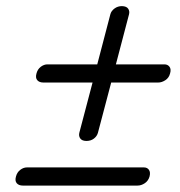

<svg xmlns="http://www.w3.org/2000/svg" viewBox="-20 -656 576 613"><path d="M256 -206Q242 -206 236.2 -214Q230.5 -222 233.5 -233L275.5 -392.5H118.5Q105.5 -392.5 99 -400Q92.5 -407.5 96.5 -421.5Q100 -435 110.2 -442.8Q120.5 -450.5 131.5 -450.5H290.5L332.5 -611Q335.5 -621.5 345.8 -629Q356 -636.5 369.5 -636.5Q384 -636 389.2 -628.2Q394.5 -620.5 392 -610.5L350 -450.5H505Q515.5 -450.5 521.2 -442.8Q527 -435 523 -421.5Q519.5 -407.5 508 -400Q496.5 -392.5 485 -392.5H335L292.5 -231.5Q289.5 -221 279.8 -213.5Q270 -206 256 -206ZM31 -92.5Q34.5 -106 44.8 -113.8Q55 -121.5 66 -121.5H439.5Q450 -121.5 455.5 -113.8Q461 -106 457.5 -92.5Q453.5 -78.5 442.2 -71Q431 -63.5 419 -63.5H53Q40 -63.5 33.5 -71Q27 -78.5 31 -92.5Z"/></svg>

Font: Fraunces 72pt S050 SemiBold
Style: Italic
Weight: 600
Italic angle: -16°
Version: Version 1.000; ttfautohint (v1.8.3)